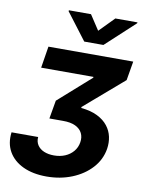

<svg xmlns="http://www.w3.org/2000/svg" viewBox="-102 -842 828 1104"><g transform="rotate(10 312.0 -290.0)"><path d="M5.9 -24H161.3Q158.8 3.2 172 23.3Q185.2 43.5 210.4 54.1Q235.5 64.6 268.8 64.6Q304.2 64.6 333.1 52.5Q361.9 40.3 381 17.7Q400 -5 405.1 -35.4Q410.2 -65.8 398.5 -89.5Q386.9 -113.2 358.7 -126.9Q330.5 -140.5 285.2 -140.2H206.4L225 -247.3L414.3 -415V-419.7H109L129.3 -545.9H624.4L605.5 -434.6L376.6 -237.3V-231.4Q433.1 -226 471.7 -206.7Q510.3 -187.5 532.5 -159Q554.8 -130.6 562.1 -96.1Q569.3 -61.7 563.5 -25.4Q552.8 38.8 508.1 87.7Q463.3 136.6 395.5 164Q327.6 191.4 247.1 191.4Q167.7 191.4 110.3 164.5Q52.9 137.5 25.2 89Q-2.4 40.4 5.9 -24ZM337.9 -772.3 394.9 -685.5 480.1 -772.3H609.4L608.4 -767L438.9 -610.4H327L208 -767L209 -772.3Z"/></g></svg>

Font: Inter Tight
Style: Italic
Weight: 400
Italic angle: -9.39999°
Designer: Rasmus Andersson
Foundry: rsms
Version: Version 3.002